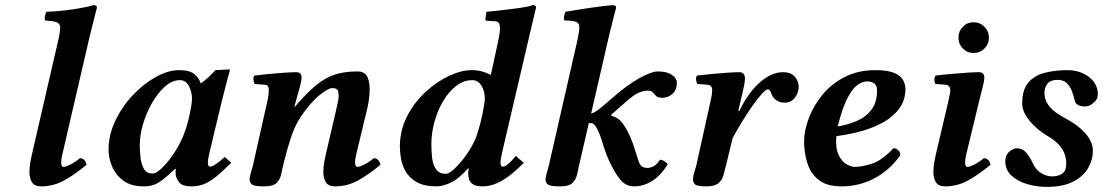

<svg xmlns="http://www.w3.org/2000/svg" viewBox="-20 -718 4309 750"><path d="M208 -563Q216 -597 215 -612Q214 -627 200.5 -631.5Q187 -636 156 -638Q152 -652 161 -672Q215 -674 265 -681.5Q315 -689 345 -698Q361 -698 358 -685Q358 -685 351 -658.5Q344 -632 332 -583L228 -134Q225 -123 222 -108.5Q219 -94 219 -83Q219 -66 229 -66Q237 -66 255.5 -75.5Q274 -85 292 -100Q303 -100 309.5 -92.5Q316 -85 318 -74Q268 -33 227.5 -11.5Q187 10 140 10Q115 10 105 -6Q95 -22 95 -46Q95 -64 98.5 -84Q102 -104 107 -125Z M666 -39Q666 -42 666 -48Q666 -54 667 -58L665 -59Q634 -30 614 -15Q594 0 578 5Q562 10 542 10Q490 10 459.5 -14Q429 -38 416.5 -71Q404 -104 404 -132Q404 -191 430.5 -246.5Q457 -302 499 -346.5Q541 -391 589 -417.5Q637 -444 680 -444Q719 -444 738 -429.5Q757 -415 764 -392Q781 -404 795 -417Q809 -430 821 -444L876 -447Q878 -447 878 -444Q878 -444 874.5 -430.5Q871 -417 865.5 -397Q860 -377 855 -356.5Q850 -336 846 -321L799 -125Q792 -96 792 -83Q792 -67 801 -67Q816 -67 858 -105L883 -82Q848 -47 823 -27Q798 -7 776 1.5Q754 10 728 10Q690 10 678 -8Q666 -26 666 -39ZM699 -195Q709 -222 716 -250Q723 -278 726.5 -300.5Q730 -323 730 -331Q730 -360 717.5 -382.5Q705 -405 683 -405Q653 -405 625 -380.5Q597 -356 574.5 -317Q552 -278 539 -234Q526 -190 526 -151Q526 -124 529.5 -98.5Q533 -73 543.5 -56.5Q554 -40 576 -40Q590 -40 612.5 -61.5Q635 -83 659 -118.5Q683 -154 699 -195Z M1255 -125 1290 -275Q1296 -300 1300.5 -322.5Q1305 -345 1301.5 -359.5Q1298 -374 1278 -374Q1262 -374 1227 -345.5Q1192 -317 1155 -262Q1131 -226 1115 -176.5Q1099 -127 1086 -72Q1082 -55 1078 -36Q1074 -17 1060.5 -3.5Q1047 10 1012 10Q973 10 964 2.5Q955 -5 955 -17Q955 -25 959.5 -41Q964 -57 968 -72L1024 -321Q1028 -339 1029 -349.5Q1030 -360 1030 -367Q1030 -375 1027 -380.5Q1024 -386 1015 -387L975 -390Q971 -397 970 -407Q969 -417 974 -423Q998 -426 1030 -429Q1062 -432 1091.5 -434Q1121 -436 1137 -436Q1158 -436 1158 -415Q1158 -402 1150.5 -375.5Q1143 -349 1135 -320L1130 -301L1131 -300Q1177 -354 1214 -384.5Q1251 -415 1289 -427Q1327 -439 1376 -439Q1407 -439 1416.5 -414.5Q1426 -390 1423.5 -354Q1421 -318 1412 -283L1376 -134Q1373 -123 1370 -108.5Q1367 -94 1367 -83Q1367 -66 1377 -66Q1385 -66 1403.5 -75.5Q1422 -85 1440 -100Q1451 -100 1457.5 -92.5Q1464 -85 1466 -74Q1416 -33 1375.5 -11.5Q1335 10 1288 10Q1263 10 1253 -6Q1243 -22 1243 -46Q1243 -64 1246.5 -84Q1250 -104 1255 -125Z M2049 -583 1942 -125Q1935 -95 1935 -83Q1935 -67 1944 -67Q1961 -67 1995 -109L2026 -82Q1980 -35 1941.5 -12.5Q1903 10 1864 10Q1839 10 1827 1.5Q1815 -7 1812 -18.5Q1809 -30 1809 -39Q1809 -42 1809.5 -49Q1810 -56 1811 -60L1809 -61Q1770 -17 1738.5 -3.5Q1707 10 1687 10Q1636 10 1607 -7Q1578 -24 1564 -49.5Q1550 -75 1546 -100.5Q1542 -126 1542 -144Q1542 -209 1570 -263.5Q1598 -318 1642 -358.5Q1686 -399 1734 -421.5Q1782 -444 1822 -444Q1864 -444 1897 -425Q1903 -450 1909.5 -481Q1916 -512 1921 -534.5Q1926 -557 1926 -557Q1933 -589 1933 -607Q1933 -624 1927.5 -629.5Q1922 -635 1912 -635L1881 -637Q1876 -637 1876 -642L1880 -672Q1895 -673 1921.5 -676Q1948 -679 1976.5 -682.5Q2005 -686 2028.5 -690Q2052 -694 2062 -698Q2074 -698 2074 -688Q2074 -688 2067 -659.5Q2060 -631 2049 -583ZM1874 -332Q1874 -362 1860.5 -383.5Q1847 -405 1825 -405Q1791 -405 1762 -382.5Q1733 -360 1711 -323Q1689 -286 1677 -242Q1665 -198 1665 -154Q1665 -128 1668 -101Q1671 -74 1683.5 -56.5Q1696 -39 1722 -39Q1734 -39 1755.5 -59Q1777 -79 1800.5 -111.5Q1824 -144 1839 -180Q1849 -207 1857 -239.5Q1865 -272 1869.5 -298.5Q1874 -325 1874 -332Z M2124 -72 2236 -563Q2243 -596 2243 -612Q2243 -628 2229.5 -633Q2216 -638 2184 -638Q2180 -652 2189 -672Q2242 -681 2290 -688Q2338 -695 2373 -698Q2389 -698 2386 -685Q2386 -685 2379 -658.5Q2372 -632 2360 -583L2289 -274Q2301 -278 2312.5 -286Q2324 -294 2334 -303L2374 -337Q2428 -385 2476.5 -412Q2525 -439 2549 -439Q2585 -439 2604.5 -425.5Q2624 -412 2624 -395Q2624 -367 2607 -351.5Q2590 -336 2567 -336Q2550 -336 2543 -343Q2536 -350 2530 -357Q2524 -364 2511 -364Q2496 -364 2476.5 -356.5Q2457 -349 2420 -316L2368 -270V-266Q2393 -259 2407 -242.5Q2421 -226 2433 -202Q2444 -181 2452.5 -156.5Q2461 -132 2474 -90Q2479 -74 2487.5 -68Q2496 -62 2510 -62Q2518 -62 2530.5 -67Q2543 -72 2558 -94Q2566 -94 2574.5 -88.5Q2583 -83 2588 -77Q2564 -35 2529.5 -12.5Q2495 10 2457 10Q2426 10 2404.5 -14.5Q2383 -39 2358 -93Q2343 -127 2333 -162Q2323 -197 2309 -221Q2305 -228 2300 -232.5Q2295 -237 2289 -237Q2284 -237 2280 -237L2242 -72Q2238 -55 2234 -36Q2230 -17 2216.5 -3.5Q2203 10 2168 10Q2129 10 2120 2.5Q2111 -5 2111 -17Q2111 -25 2115.5 -41Q2120 -57 2124 -72Z M2864 -285 2868 -284Q2901 -354 2947 -395Q2993 -436 3038 -436Q3071 -436 3085.5 -417.5Q3100 -399 3100 -380Q3100 -356 3085 -336.5Q3070 -317 3046 -317Q3019 -317 3003 -335Q2997 -341 2992 -355Q2987 -369 2979 -369Q2972 -369 2956.5 -352Q2941 -335 2921 -307Q2901 -279 2880.5 -245.5Q2860 -212 2842 -179L2816 -72Q2811 -52 2806 -33.5Q2801 -15 2786.5 -2.5Q2772 10 2740 10Q2704 10 2695.5 2.5Q2687 -5 2687 -17Q2687 -29 2691.5 -42.5Q2696 -56 2700 -72L2754 -316Q2759 -337 2760.5 -348.5Q2762 -360 2762 -367Q2762 -375 2757.5 -380.5Q2753 -386 2744 -387L2704 -390Q2700 -397 2699 -407Q2698 -417 2703 -423Q2727 -426 2759.5 -429Q2792 -432 2822 -434Q2852 -436 2868 -436Q2890 -436 2890 -411Q2890 -398 2884.5 -373.5Q2879 -349 2872 -320Z M3517 -369Q3517 -358 3513.5 -339.5Q3510 -321 3496.5 -299.5Q3483 -278 3454.5 -256Q3426 -234 3375.5 -215.5Q3325 -197 3247 -186Q3243 -140 3255.5 -113.5Q3268 -87 3286.5 -76.5Q3305 -66 3319 -66Q3346 -66 3385.5 -78.5Q3425 -91 3470 -139Q3481 -139 3489.5 -130.5Q3498 -122 3496 -110Q3453 -51 3394 -20.5Q3335 10 3267 10Q3209 10 3177.5 -15.5Q3146 -41 3133.5 -81.5Q3121 -122 3121 -165Q3121 -207 3139 -255.5Q3157 -304 3192 -347Q3227 -390 3279 -417Q3331 -444 3400 -444Q3448 -444 3473.5 -433Q3499 -422 3508 -404.5Q3517 -387 3517 -369ZM3406 -365Q3406 -384 3395 -392Q3384 -400 3367 -400Q3348 -400 3328 -385Q3308 -370 3289 -332Q3270 -294 3252 -224Q3289 -230 3324.5 -244.5Q3360 -259 3383 -288Q3406 -317 3406 -365Z M3804 -320 3759 -134Q3756 -123 3753 -108.5Q3750 -94 3750 -83Q3750 -66 3760 -66Q3768 -66 3786.5 -75.5Q3805 -85 3823 -100Q3834 -100 3840.5 -92.5Q3847 -85 3849 -74Q3799 -33 3758.5 -11.5Q3718 10 3671 10Q3646 10 3636 -6Q3626 -22 3626 -46Q3626 -64 3629.5 -84Q3633 -104 3638 -125L3683 -316Q3688 -337 3690 -348.5Q3692 -360 3692 -367Q3692 -375 3687.5 -380.5Q3683 -386 3674 -387L3634 -390Q3630 -397 3630 -407Q3630 -417 3635 -423Q3659 -426 3692.5 -429Q3726 -432 3757 -434Q3788 -436 3804 -436Q3825 -436 3825 -415Q3825 -402 3818 -375.5Q3811 -349 3804 -320ZM3724 -571Q3724 -596 3741 -613.5Q3758 -631 3783 -631Q3808 -631 3825.5 -613.5Q3843 -596 3843 -571Q3843 -546 3825.5 -528.5Q3808 -511 3783 -511Q3758 -511 3741 -528.5Q3724 -546 3724 -571Z M4268 -359Q4271 -335 4256.5 -321Q4242 -307 4231 -304Q4215 -300 4198 -305Q4181 -310 4178 -326Q4174 -344 4167 -362.5Q4160 -381 4147 -393.5Q4134 -406 4112 -406Q4083 -406 4071.5 -391Q4060 -376 4060 -355Q4060 -330 4073 -311Q4086 -292 4103.5 -279.5Q4121 -267 4134 -260Q4190 -231 4219.5 -197.5Q4249 -164 4249 -129Q4249 -94 4230.5 -61.5Q4212 -29 4172 -8.5Q4132 12 4069 12Q4029 12 3992 1Q3955 -10 3931 -32Q3907 -54 3907 -88Q3907 -112 3922.5 -125.5Q3938 -139 3951 -139Q3973 -139 3987.5 -123Q4002 -107 4014 -81Q4025 -56 4046 -42.5Q4067 -29 4090 -29Q4113 -29 4129 -39.5Q4145 -50 4145 -78Q4145 -113 4127 -139Q4109 -165 4078 -183Q4029 -212 4001 -247Q3973 -282 3973 -314Q3973 -367 3996.5 -395Q4020 -423 4060.5 -433.5Q4101 -444 4149 -444Q4196 -444 4230 -420Q4264 -396 4268 -359Z"/></svg>

Font: Libertinus Serif Semibold Italic
Style: Regular
Weight: 600
Italic angle: -11.5°
Designer: Philipp H. Poll, Khaled Hosny
Foundry: Caleb Maclennan
Version: Version 7.051;RELEASE